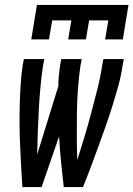

<svg xmlns="http://www.w3.org/2000/svg" viewBox="-20 -760 542 780"><path d="M317 0H239Q233 -51 228 -102.5Q223 -154 220 -206L149 0H71Q68 -41 66 -81.5Q64 -122 62 -163Q60 -204 59.5 -245Q59 -286 60 -327.5Q61 -369 63.5 -410.5Q66 -452 72 -494L77 -520H160L155 -494Q148 -448 144 -403Q140 -358 137.5 -312.5Q135 -267 133.5 -222Q132 -177 131 -132L217 -410Q217 -431 219 -452Q221 -473 224 -494L229 -520H312L307 -494Q300 -446 296.5 -397.5Q293 -349 292.5 -301Q292 -253 292 -205Q292 -157 294 -110Q309 -158 323.5 -205.5Q338 -253 350.5 -301Q363 -349 375.5 -397.5Q388 -446 395 -494L400 -520H483L478 -494Q472 -452 460.5 -410.5Q449 -369 436 -327.5Q423 -286 408.5 -245Q394 -204 379 -163Q364 -122 349 -81.5Q334 -41 317 0ZM107 -600 130 -740H502L479 -600H407L420 -677H342L329 -600H257L270 -677H192L179 -600Z"/></svg>

Font: Iosevka Medium
Style: Italic
Weight: 500
Italic angle: -9°
Monospace: yes
Designer: Belleve Invis
Foundry: Belleve Invis
Version: Version 32.5.0; ttfautohint (v1.8.4)